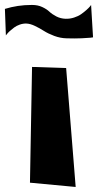

<svg xmlns="http://www.w3.org/2000/svg" viewBox="-87 -742 392 767"><path d="M-63.5 -600.6 -67.4 -706.5Q-16.1 -722.2 38.6 -722.2H42Q64 -722.2 81.8 -713.9Q99.6 -705.6 110.4 -695.3Q121.1 -685.1 138.2 -676.3Q155.3 -667.5 175.3 -667Q192.4 -666.5 209 -671.9Q225.6 -677.2 237.3 -685.5Q249 -693.8 258.3 -702.1Q267.6 -710.4 272.5 -716.3L276.9 -722.2L284.7 -592.8Q281.2 -592.3 273.9 -591.3Q266.6 -590.3 239.5 -589.1Q212.4 -587.9 179.2 -588.9Q154.3 -589.4 129.6 -598.6Q105 -607.9 88.6 -618.4Q72.3 -628.9 53 -638.2Q33.7 -647.5 18.6 -647.9Q5.4 -648.4 -7.8 -643.8Q-21 -639.2 -30.5 -632.1Q-40 -625 -47.9 -617.9Q-55.7 -610.8 -59.6 -605.5ZM41 -474.6 177.2 -470.2 215.3 4.9 32.7 -12.2Z"/></svg>

Font: Some Time Later
Style: Regular
Weight: 400
Version: Version 003.300